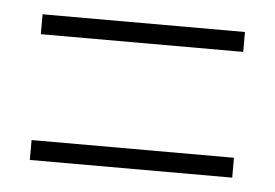

<svg xmlns="http://www.w3.org/2000/svg" viewBox="-32 -516 468 327"><g transform="rotate(5 202.5 -352.5)"><path d="M29 -443V-477H375V-443ZM29 -228V-262H375V-228Z"/></g></svg>

Font: Noto Sans Arabic UI XCn XLt
Style: Regular
Weight: 200
Width: 2
Designer: Monotype Design Team, Nadine Chahine and Nizar Qandah
Foundry: Monotype Imaging Inc.
Version: Version 2.010; ttfautohint (v1.8.4.7-5d5b)